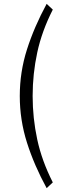

<svg xmlns="http://www.w3.org/2000/svg" viewBox="-20 -843 352 1000"><path d="M223 -823Q231 -815 239 -808Q247 -801 255 -793Q198 -681 174 -569.5Q150 -458 150 -343Q150 -228 174 -116.5Q198 -5 255 107Q247 115 239 122Q231 129 223 137Q158 18 120.5 -100Q83 -218 83 -343Q83 -468 120.5 -585.5Q158 -703 223 -823Z"/></svg>

Font: Cane Nero
Style: Regular
Weight: 400
Version: Version 1.000